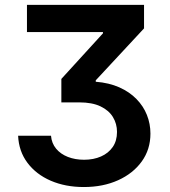

<svg xmlns="http://www.w3.org/2000/svg" viewBox="-20 -747 687 777"><path d="M53.3 -197.8H186.4Q188.9 -167.3 207 -145.4Q225.1 -123.6 254.6 -112Q284.1 -100.5 320.3 -100.5Q358.7 -100.5 388.8 -113.8Q419 -127.1 436.3 -152.2Q453.5 -177.2 453.5 -213.1Q453.5 -246.1 437 -273.3Q420.5 -300.4 386.7 -316.6Q353 -332.7 300.4 -332.7H228.3V-427.6L396.7 -612.2V-617.2H89.1V-727.3H562.9V-632.1L367.5 -421.9V-416.2Q421.5 -411.9 462.9 -393.5Q504.3 -375 532.3 -346.2Q560.4 -317.5 574.6 -281.6Q588.8 -245.7 588.8 -206.3Q588.8 -142.4 553.8 -93.8Q518.8 -45.1 457.9 -17.6Q397 9.9 319.2 9.9Q244.7 9.9 185.5 -15.6Q126.4 -41.2 91.3 -87.9Q56.1 -134.6 53.3 -197.8Z"/></svg>

Font: InterMG SemiBold
Style: Regular
Weight: 600
Designer: Rasmus Andersson
Foundry: rsms
Version: Version 3.019;December 26, 2023;FontCreator 15.0.0.2955 64-b